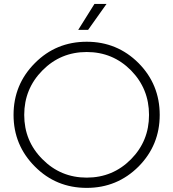

<svg xmlns="http://www.w3.org/2000/svg" viewBox="-20 -917 856 948"><path d="M366.2 -769.5Q377.9 -769.5 415 -769.5Q437.5 -801.8 505.9 -897.5Q491.2 -897.5 446.3 -897.5Q425.8 -865.2 366.2 -769.5ZM408.2 10.7Q256.8 10.7 152.3 -94.7Q46.9 -200.2 46.9 -349.6Q46.9 -500 152.3 -605.5Q256.8 -710.9 408.2 -710.9Q558.6 -710.9 664.1 -605.5Q768.6 -500 768.6 -349.6Q768.6 -200.2 664.1 -94.7Q558.6 10.7 408.2 10.7ZM408.2 -40Q537.1 -40 627 -130.9Q715.8 -220.7 715.8 -349.6Q715.8 -478.5 627 -569.3Q537.1 -660.2 408.2 -660.2Q279.3 -660.2 189.5 -569.3Q99.6 -478.5 99.6 -349.6Q99.6 -220.7 189.5 -130.9Q279.3 -40 408.2 -40Z"/></svg>

Font: LeFont
Style: ExtraLight
Weight: 200
Designer: Leryon MEDIA
Version: Version 1.0